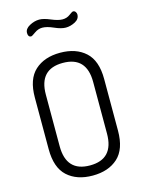

<svg xmlns="http://www.w3.org/2000/svg" viewBox="-139 -1028 829 1113"><g transform="rotate(-15 276.0 -471.0)"><path d="M68 -208C68 -134 86.8 -79.8 124.5 -45.5C162.2 -11.2 212.7 6 276 6C339.3 6 389.8 -11.2 427.5 -45.5C465.2 -79.8 484 -134 484 -208V-518C484 -591.3 465.2 -645.2 427.5 -679.5C389.8 -713.8 339.3 -731 276 -731C212.7 -731 162.2 -713.8 124.5 -679.5C86.8 -645.2 68 -591.3 68 -518ZM121 -891C121 -874.3 127.3 -866 140 -866C143.3 -866 152.3 -871.3 167 -882C181.7 -892.7 197.3 -898 214 -898C232 -898 254.2 -892.2 280.5 -880.5C306.8 -868.8 329 -863 347 -863C365.7 -863 384.3 -867.8 403 -877.5C421.7 -887.2 431 -901.3 431 -920C431 -925.3 429.2 -930.5 425.5 -935.5C421.8 -940.5 417 -943 411 -943C407 -943 398.7 -938.2 386 -928.5C373.3 -918.8 358.3 -914 341 -914C323.7 -914 301.7 -919.7 275 -931C248.3 -942.3 226.3 -948 209 -948C189.7 -948 170.2 -942.7 150.5 -932C130.8 -921.3 121 -907.7 121 -891ZM134 -208V-518C134 -619.3 181.3 -670 276 -670C370.7 -670 418 -619.3 418 -518V-208C418 -106 370.7 -55 276 -55C181.3 -55 134 -106 134 -208Z"/></g></svg>

Font: Terminal Dosis
Style: Book
Weight: 400
Designer: EdgarTolentino, PabloImpallari, IginoMarini
Foundry: EdgarTolentino, PabloImpallari, IginoMarini
Version: Version 1.006